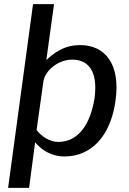

<svg xmlns="http://www.w3.org/2000/svg" viewBox="-20 -743 619 924"><path d="M19 161H120L149 -58C201 2 257 10 291 10C415 10 512 -83 536 -259C561 -438 483 -526 366 -526C280 -526 232 -480 203 -454L240 -723H139ZM260 -60C221 -60 182 -84 156 -117L189 -352C196 -399 255 -456 328 -456C401 -456 453 -406 435 -270C414 -141 355 -60 260 -60Z"/></svg>

Font: United Sans Medium
Style: Italic
Weight: 500
Italic angle: -8°
Designer: Pablo Impallari, Rodrigo Fuenzalida (Modified by Dan O. Williams)
Version: Version 1.000;PS 001.000;hotconv 1.0.88;makeotf.lib2.5.64775